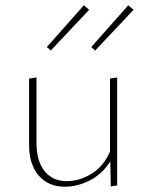

<svg xmlns="http://www.w3.org/2000/svg" viewBox="-20 -703 553 726"><path d="M172 -512 157 -525 297 -683 317 -666ZM340 -512 325 -525 465 -683 485 -666ZM396 -406 423 -410V-2L399 2L397 -93Q367 -45 320 -21Q273 3 225 3Q163 3 126.5 -39Q90 -81 90 -155V-406L118 -410V-162Q118 -94 148.5 -56Q179 -18 233 -18Q280 -18 326 -46Q372 -74 396 -130Z"/></svg>

Font: Ysabeau Infant Extralight
Style: Regular
Weight: 200
Designer: Christian Thalmann (Catharsis Fonts)
Version: Version 0.003